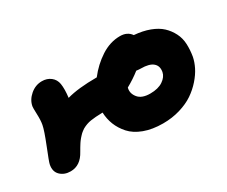

<svg xmlns="http://www.w3.org/2000/svg" viewBox="-82 -762 1103 932"><g transform="rotate(-30 469.0 -296.0)"><path d="M611.8 -60.1Q551.8 -60.1 506.3 -77.1Q460.9 -94.2 435.3 -123Q409.7 -151.9 397 -184.1Q384.3 -216.3 382.8 -252.9Q340.3 -252 315.4 -248Q290.5 -244.1 267.1 -231Q261.7 -227.5 256.6 -223.6Q251.5 -219.7 247.3 -216.1Q243.2 -212.4 238.3 -206.8Q233.4 -201.2 230.2 -197.8Q227.1 -194.3 222.4 -188Q217.8 -181.6 215.8 -178.5Q213.9 -175.3 209.5 -168.5Q205.1 -161.6 203.9 -159.4Q202.6 -157.2 198.5 -150.1Q194.3 -143.1 193.8 -142.1Q162.1 -83 106.9 -83Q71.3 -83 49.3 -104.7Q27.3 -126.5 35.2 -164.1Q37.1 -174.8 66.2 -247.3Q95.2 -319.8 100.1 -347.2Q104.5 -370.6 103 -406.7Q101.6 -442.9 103 -449.2Q108.9 -482.4 137.9 -507.3Q167 -532.2 203.1 -532.2Q231.9 -532.2 252.2 -516.4Q272.5 -500.5 276.9 -474.1Q281.7 -443.8 275.9 -397Q338.9 -415 442.9 -415H443.8Q482.4 -465.3 533.9 -498.8Q585.4 -532.2 641.1 -532.2Q681.6 -532.2 702.1 -502.9Q750.5 -499 788.1 -484.9Q825.7 -470.7 848.9 -449Q872.1 -427.2 886.5 -398.7Q900.9 -370.1 902.3 -337.4Q903.8 -304.7 897.9 -269Q892.6 -241.7 878.7 -213.9Q864.7 -186 840.1 -158Q815.4 -129.9 783.7 -108.4Q752 -86.9 707.3 -73.5Q662.6 -60.1 611.8 -60.1ZM548.8 -293Q543 -265.6 563.2 -241.2Q583.5 -216.8 629.9 -216.8Q674.8 -216.8 701.4 -234.9Q728 -252.9 732.9 -277.8Q738.8 -310.1 718 -327.6Q697.3 -345.2 650.9 -345.2Q641.6 -345.2 626 -347.2Q591.3 -319.8 549.8 -296.9Z"/></g></svg>

Font: Shantell Sans Irregular Bouncy
Style: Italic
Weight: 800
Italic angle: -11.31°
Designer: Stephen Nixon, Anya Danilova, Shantell Martin
Foundry: Arrow Type
Version: Version 1.006;[9816181b4]